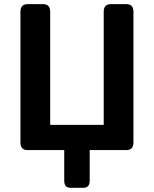

<svg xmlns="http://www.w3.org/2000/svg" viewBox="-20 -720 738 921"><path d="M112.3 0Q78.1 0 78.1 -36.6V-663.6Q78.1 -700.2 112.3 -700.2H186.5Q220.7 -700.2 220.7 -663.6V-121.1H477.5V-663.6Q477.5 -700.2 511.7 -700.2H585.9Q620.1 -700.2 620.1 -663.6V-36.6Q620.1 0 585.9 0H410.2V146.5Q410.2 180.7 380.9 180.7H317.4Q288.1 180.7 288.1 146.5V0Z"/></svg>

Font: Istok Web
Style: Bold
Weight: 700
Designer: Andrey V. Panov
Foundry: Andrey V. Panov
Version: Version 1.0.2g